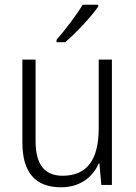

<svg xmlns="http://www.w3.org/2000/svg" viewBox="-20 -785 576 815"><path d="M397 -757V-765H331C304 -720 258 -660 220 -616V-606H257C303 -645 367 -714 397 -757ZM455 -532H399V-241C399 -105 348 -39 246 -39C170 -39 131 -85 131 -187V-532H75V-180C75 -54 129 10 239 10C321 10 374 -34 399 -91H402L410 0H455Z"/></svg>

Font: Noto Sans Gujarati SemiCondensed Light
Style: Regular
Weight: 300
Width: 4
Designer: Jelle Bosma - Monotype Design Team, Universal Thirst
Foundry: Monotype Imaging Inc.
Version: Version 2.106